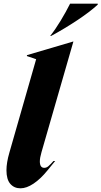

<svg xmlns="http://www.w3.org/2000/svg" viewBox="-20 -1011 550 1041"><path d="M176 -690 126 -707V-712L377 -786H378L205 -186Q196 -155 196 -136Q196 -101 220 -101Q232 -101 242.5 -110Q253 -119 270 -138H279Q273 -131 236.5 -86Q200 -41 162 -15.5Q124 10 91 10Q57 10 36 -14Q15 -38 15 -88Q15 -129 31 -184ZM360 -991H510V-986Q468 -947 398.5 -901Q329 -855 257 -816H252Q280 -851 309 -899Q338 -947 360 -991Z"/></svg>

Font: Nyght Serif Dark Italic
Style: Regular
Weight: 800
Italic angle: -16°
Designer: Maksym Kobuzan
Version: Version 0.400